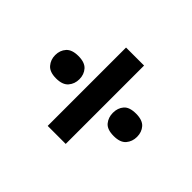

<svg xmlns="http://www.w3.org/2000/svg" viewBox="-116 -727 810 810"><g transform="rotate(-45 289.0 -322.0)"><path d="M523.2 -376.9V-269.4H55.7V-376.9ZM289.4 -77.5Q261.7 -77.5 241.9 -94.3Q222.2 -111.2 222.2 -149.7Q222.2 -189.2 241.9 -205.4Q261.7 -221.6 289.4 -221.6Q317.8 -221.6 336.9 -205.4Q356 -189.2 356 -149.7Q356 -111.2 336.9 -94.3Q317.8 -77.5 289.4 -77.5ZM289.4 -421.4Q261.7 -421.4 241.9 -438.4Q222.2 -455.5 222.2 -493.6Q222.2 -531.8 241.9 -548.8Q261.7 -565.9 289.4 -565.9Q317.8 -565.9 336.9 -548.8Q356 -531.8 356 -493.6Q356 -455.5 336.9 -438.4Q317.8 -421.4 289.4 -421.4Z"/></g></svg>

Font: Noto Sans Oriya
Style: Regular
Weight: 400
Designer: Amélie Bonet and Sol Matas
Foundry: Google LLC
Version: Version 2.006